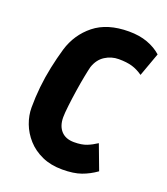

<svg xmlns="http://www.w3.org/2000/svg" viewBox="-134 -806 792 911"><g transform="rotate(20 262.5 -350.0)"><path d="M286 12Q228 12 183.5 -8Q139 -28 109 -61.5Q79 -95 64 -135Q49 -175 49 -215Q49 -267 54.5 -319.5Q60 -372 71 -424Q82 -476 96 -524Q121 -607 186.5 -659.5Q252 -712 361 -712Q414 -712 455 -697Q496 -682 525 -656L482 -537Q455 -556 427.5 -564Q400 -572 360 -572Q323 -572 291.5 -552Q260 -532 246 -491Q242 -476 235 -440.5Q228 -405 221.5 -362.5Q215 -320 210.5 -281.5Q206 -243 206 -223Q206 -179 229 -154Q252 -129 294 -129Q333 -129 358 -139Q383 -149 407 -165L454 -40Q419 -15 381 -1.5Q343 12 286 12Z"/></g></svg>

Font: Finlandica
Style: Italic
Weight: 400
Italic angle: -8°
Designer: Niklas Ekholm, Juho Hiilivirta, Jaakko Suomalainen
Foundry: Helsinki Type Studio
Version: Version 1.064